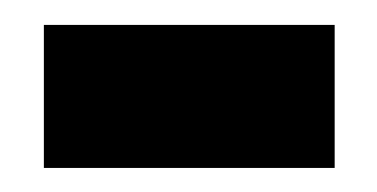

<svg xmlns="http://www.w3.org/2000/svg" viewBox="-20 -348 310 158"><path d="M16.1 -327.5H255.4V-209.8H16.1Z"/></svg>

Font: Puralecka Narrow
Style: Bold
Weight: 700
Designer: Hector Gatti, Marcela Romero, Pablo Cosgaya and Nicolas Silva
Version: Version 1.004;PS 001.004;hotconv 1.0.70;makeotf.lib2.5.58329